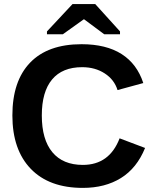

<svg xmlns="http://www.w3.org/2000/svg" viewBox="-20 -916 762 946"><path d="M388.2 -103.5Q519 -103.5 569.3 -234.4L694.8 -187Q654.3 -87.4 575.9 -38.8Q497.6 9.8 388.2 9.8Q222.2 9.8 131.6 -84.2Q41 -178.2 41 -347.2Q41 -516.6 128.4 -607.4Q215.8 -698.2 381.8 -698.2Q502.9 -698.2 579.1 -649.7Q655.3 -601.1 686 -506.8L559.1 -472.2Q543 -523.9 495.8 -554.4Q448.7 -585 384.8 -585Q287.1 -585 236.6 -524.4Q186 -463.9 186 -347.2Q186 -228.5 238 -166Q290 -103.5 388.2 -103.5ZM211.4 -747.1V-761.2L337.4 -896H449.2L571.3 -761.2V-747.1H493.7L394.5 -820.8H392.6L289.6 -747.1Z"/></svg>

Font: Arimo
Style: Bold
Weight: 700
Designer: Steve Matteson
Foundry: Monotype Imaging Inc.
Version: Version 1.33